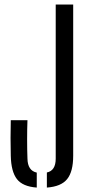

<svg xmlns="http://www.w3.org/2000/svg" viewBox="-20 -820 384 846"><path d="M186.5 6.5V-60Q225.5 -68 225.5 -121V-800H302.5V-133.5Q302.5 -64 276 -31Q249.5 2 186.5 6.5ZM142 6.5Q80 2 54.5 -31Q29 -64 27.5 -133.5Q25.5 -212 27.5 -290.5H101Q99.5 -251.5 99.5 -205.8Q99.5 -160 101 -121Q102 -68 142 -59.5Z"/></svg>

Font: Big Shoulders Stencil Display Medium
Style: Regular
Weight: 500
Designer: Patric King
Foundry: XO Type Co
Version: Version 1.000